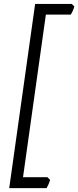

<svg xmlns="http://www.w3.org/2000/svg" viewBox="-20 -801 401 985"><path d="M361.3 -768.1Q358.4 -755.9 352.8 -743.9Q347.2 -731.9 343.3 -726.1H215.3L98.1 107.9H223.1L237.3 122.1Q234.4 131.8 229.2 143.8Q224.1 155.8 219.2 164.1H27.3L160.2 -780.8H348.1Z"/></svg>

Font: Gentium Plus
Style: Italic
Weight: 400
Italic angle: -8°
Designer: J. Victor Gaultney, Annie Olsen, Iska Routamaa
Foundry: SIL International
Version: Version 1.510